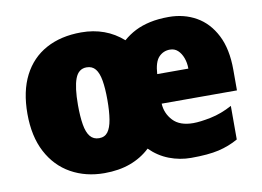

<svg xmlns="http://www.w3.org/2000/svg" viewBox="-66 -662 1054 771"><g transform="rotate(-10 461.0 -276.5)"><path d="M664 -563Q726 -563 775.5 -535Q825 -507 854 -450.5Q883 -394 883 -309V-225H576Q578 -185 605.5 -155.5Q633 -126 688 -126Q716 -126 760 -135Q804 -144 848 -168V-31Q811 -10 768 0Q725 10 655 10Q609 10 566 -6.5Q523 -23 489 -57Q454 -24 407.5 -7Q361 10 302 10Q226 10 166 -23.5Q106 -57 72 -121.5Q38 -186 38 -278Q38 -370 70.5 -433.5Q103 -497 163.5 -530Q224 -563 307 -563Q357 -563 399.5 -547.5Q442 -532 477 -501Q500 -521 526.5 -534.5Q553 -548 587 -555.5Q621 -563 664 -563ZM304 -421Q271 -421 257.5 -385Q244 -349 244 -278Q244 -231 249.5 -198Q255 -165 268.5 -148.5Q282 -132 305 -132Q328 -132 340.5 -148.5Q353 -165 358.5 -198Q364 -231 364 -278Q364 -325 358.5 -357Q353 -389 340 -405Q327 -421 304 -421ZM646 -433Q619 -433 600.5 -413.5Q582 -394 579 -345H706Q706 -369 698.5 -389Q691 -409 678 -421Q665 -433 646 -433Z"/></g></svg>

Font: Noto Sans Display Black
Style: Regular
Weight: 900
Designer: Monotype Design Team
Foundry: Monotype Imaging Inc.
Version: Version 2.003